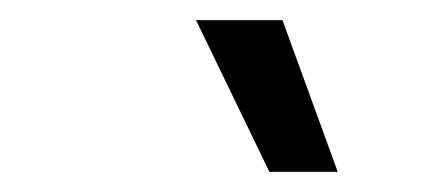

<svg xmlns="http://www.w3.org/2000/svg" viewBox="-20 -725 440 191"><path d="M175 -705H261L316 -554H248Z"/></svg>

Font: Sarabun
Style: Italic
Weight: 400
Italic angle: -10°
Designer: Suppakit Chalermlarp | Katatrad Co.,Ltd.
Foundry: Cadson Demak Co.,Ltd.
Version: Version 1.000; ttfautohint (v1.6)